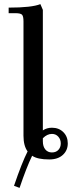

<svg xmlns="http://www.w3.org/2000/svg" viewBox="-20 -766 387 932"><path d="M22 -702V-729Q134 -729 176 -746L188 -718V-133Q207 -146 232 -146Q266 -146 287.5 -124.5Q309 -103 309 -70Q309 -36 285 -14Q261 8 219 8Q162 8 136 -10Q108 48 75 146L48 136Q86 24 114 -31Q94 -58 94 -107V-662Q94 -687 87 -694.5Q80 -702 55 -702ZM188 -80Q188 -55 200 -40.5Q212 -26 232 -26Q252 -26 263.5 -38.5Q275 -51 275 -70Q275 -89 263 -102.5Q251 -116 232 -116Q209 -116 188 -95Z"/></svg>

Font: Dihjauti
Style: Bold
Weight: 700
Designer: T. Christopher White
Version: Version 3.0.0